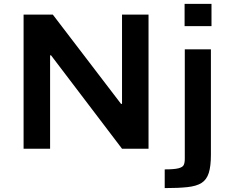

<svg xmlns="http://www.w3.org/2000/svg" viewBox="-20 -763 1189 985"><path d="M101 0V-688H251L601 -230H606V-688H742V0H606L242 -479H237V0ZM927 -629V-743H1065V-629ZM825 202V106Q873 106 895 100.5Q917 95 922.5 83.5Q928 72 928 52V-510H1062V31Q1062 90 1051 124.5Q1040 159 1014 175.5Q988 192 941.5 197Q895 202 825 202Z"/></svg>

Font: Saira Expanded SemiBold
Style: Regular
Weight: 600
Width: 7
Designer: Hector Gatti with collaboration of the Omnibus-Type team
Foundry: Omnibus-Type
Version: Version 1.100; ttfautohint (v1.8.3)